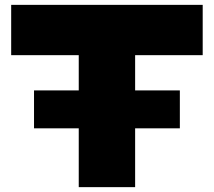

<svg xmlns="http://www.w3.org/2000/svg" viewBox="-20 -770 880 790"><path d="M120 -398H720V-242H120ZM304 -649H536V0H304ZM26 -750H814V-543H26Z"/></svg>

Font: Unbounded ExtraBold
Style: Regular
Weight: 800
Designer: Luke Prowse, Jean-Baptiste Morizot, Fátima Lázaro, Florian Runge
Foundry: NaN
Version: Version 1.701;gftools[0.9.28.dev5+ged2979d]